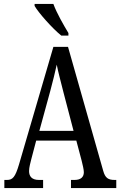

<svg xmlns="http://www.w3.org/2000/svg" viewBox="-20 -951 608 971"><path d="M290 -771H326V-784C303 -822 266 -886 250 -931H155V-921C175 -886 245 -807 290 -771ZM2 0H198V-41H177C141 -41 127 -59 127 -86C127 -104 134 -129 138 -145L163 -240H366L393 -138C398 -118 404 -93 404 -80C404 -56 389 -41 357 -41H339V0H568V-41H560C527 -41 512 -51 502 -87L324 -714H250L76 -119C57 -55 44 -41 15 -41H2ZM179 -289 234 -490C247 -539 259 -587 267 -624C274 -587 287 -540 302 -480L352 -289Z"/></svg>

Font: Noto Serif Sinhala ExtraCondensed
Style: Regular
Weight: 400
Width: 2
Designer: Jelle Bosma - Monotype Design Team
Foundry: Monotype Imaging Inc.
Version: Version 2.007